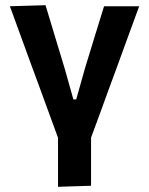

<svg xmlns="http://www.w3.org/2000/svg" viewBox="-20 -522 573 738"><path d="M203 196V7.5Q185.5 -40.5 167.2 -90.2Q149 -140 131.5 -188L99 -276Q79 -331 58.5 -387Q38 -443 18 -498L155 -502Q173.5 -440.5 191.8 -380.2Q210 -320 228.5 -259L262 -140H273L306.5 -259Q325.5 -321.5 343.8 -381Q362 -440.5 380 -498H515Q494.5 -442.5 474 -386.2Q453.5 -330 433.5 -275L400.5 -185.5Q383 -137 365.5 -89.2Q348 -41.5 330 7V192Z"/></svg>

Font: Commissioner SemiBold
Style: Regular
Weight: 600
Designer: Kostas Bartsokas
Foundry: Kostas Bartsokas
Version: Version 1.000; ttfautohint (v1.8.3)